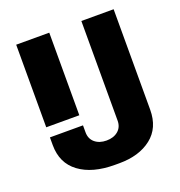

<svg xmlns="http://www.w3.org/2000/svg" viewBox="-127 -793 853 911"><g transform="rotate(-20 300.0 -338.0)"><path d="M54 -269V-686H221V-269ZM299 10Q186 10 120 -39Q54 -88 54 -179V-218H221V-183Q221 -150 243.5 -131Q266 -112 302 -112Q338 -112 360.5 -131Q383 -150 383 -183V-686H546V-179Q546 -87 484 -38.5Q422 10 322 10Z"/></g></svg>

Font: Chivo Mono
Style: Bold
Weight: 700
Monospace: yes
Designer: Hector Gatti
Foundry: Omnibus-Type
Version: Version 1.008; ttfautohint (v1.8.4.7-5d5b)